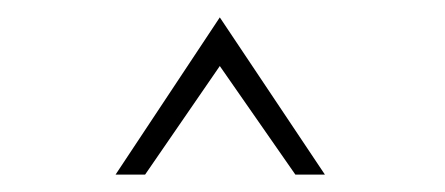

<svg xmlns="http://www.w3.org/2000/svg" viewBox="-20 -683 512 221"><path d="M233 -607 147 -482H113L233 -663L354 -482H320Z"/></svg>

Font: Josefin Sans Light
Style: Regular
Weight: 300
Designer: Santiago Orozco
Foundry: Typemade
Version: Version 2.000